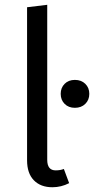

<svg xmlns="http://www.w3.org/2000/svg" viewBox="-20 -768 392 800"><path d="M198.2 12.2Q149.4 12.2 121.1 -16.8Q92.8 -45.9 92.8 -100.1V-737.8L176.8 -748V-102.1Q176.8 -58.1 211.9 -58.1Q231.4 -58.1 246.1 -64L268.1 -4.9Q234.9 12.2 198.2 12.2ZM292 -435.1Q318.8 -435.1 335.4 -418.7Q352.1 -402.3 352.1 -377Q352.1 -351.6 335.4 -335.2Q318.8 -318.8 292 -318.8Q265.6 -318.8 249.3 -335.2Q232.9 -351.6 232.9 -377Q232.9 -402.3 249.3 -418.7Q265.6 -435.1 292 -435.1Z"/></svg>

Font: Fira Sans Book
Style: Regular
Weight: 350
Designer: Carrois Corporate & Edenspiekermann AG
Foundry: Carrois Corporate GbR & Edenspiekermann AG
Version: Version 4.203;PS 004.203;hotconv 1.0.88;makeotf.lib2.5.64775